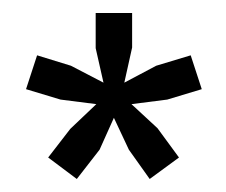

<svg xmlns="http://www.w3.org/2000/svg" viewBox="-20 -571 348 295"><path d="M183 -551V-498L171 -444L220 -470L273 -486L290 -434L237 -418L182 -411L222 -374L255 -329L210 -296L178 -341L155 -390L133 -341L98 -296L54 -329L88 -373L128 -411L73 -418L20 -434L37 -486L89 -470L139 -444L127 -497V-551Z"/></svg>

Font: Mukta Malar
Style: Regular
Weight: 400
Designer: Aadarsh Rajan, Girish Dalvi, Yashodeep Gholap
Foundry: Ek Type
Version: Version 2.538;PS 1.000;hotconv 16.6.51;makeotf.lib2.5.65220;